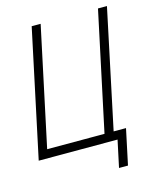

<svg xmlns="http://www.w3.org/2000/svg" viewBox="-127 -798 852 1035"><g transform="rotate(-15 299.5 -280.0)"><path d="M407 150 439 0H-1L150 -710H200L59 -48H379L520 -710H570L430 -48H499L457 150Z"/></g></svg>

Font: Geist Mono ExtraLight
Style: Italic
Weight: 200
Italic angle: -12°
Monospace: yes
Designer: Basement.studio, Andrés Briganti, Mateo Zaragoza
Foundry: Basement.studio, Vercel, Andrés Briganti, Guido Ferreyra, Mateo Zaragoza
Version: Version 1.500; ttfautohint (v1.8.4.7-5d5b)